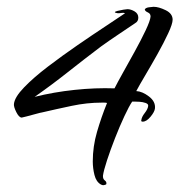

<svg xmlns="http://www.w3.org/2000/svg" viewBox="-20 -504 528 565"><path d="M284 41Q281 41 277 39Q263 31 258 11Q253 -9 253 -29Q253 -73 265.5 -116Q278 -159 295 -201Q291 -202 287 -202Q283 -202 279 -202Q236 -202 191 -192.5Q146 -183 103 -173Q101 -173 86.5 -169Q72 -165 58.5 -161.5Q45 -158 44 -158Q36 -158 28 -174Q20 -190 21 -198Q23 -218 51 -247Q79 -276 121 -308Q163 -340 208 -371Q253 -402 291 -427Q329 -452 348 -465Q344 -467 338 -466Q332 -465 327 -465Q326 -465 322 -466Q318 -467 318 -468Q318 -470 326 -472Q334 -474 343 -475.5Q352 -477 355 -477Q365 -477 376 -470.5Q387 -464 387 -452Q387 -441 378 -436Q353 -419 327.5 -402Q302 -385 277 -367Q228 -330 180 -292Q132 -254 82 -219Q138 -233 199.5 -239.5Q261 -246 317 -244Q325 -260 341.5 -289.5Q358 -319 376.5 -352.5Q395 -386 408.5 -414.5Q422 -443 423 -455V-456Q423 -464 415 -467.5Q407 -471 406 -476Q408 -481 418 -482.5Q428 -484 432 -484Q447 -484 467.5 -474Q488 -464 488 -446Q488 -434 475 -406Q462 -378 443.5 -345Q425 -312 407.5 -282.5Q390 -253 381 -236Q399 -235 418.5 -220Q438 -205 436 -185Q435 -175 423 -160.5Q411 -146 400 -146Q394 -146 396 -151Q397 -160 406 -171.5Q415 -183 416 -192Q417 -198 408.5 -201Q400 -204 390.5 -204.5Q381 -205 377 -205H369Q360 -192 346 -162Q332 -132 318.5 -97.5Q305 -63 295 -32.5Q285 -2 283 13V15Q283 23 288.5 27Q294 31 293 37Q293 39 289 40Q285 41 284 41Z"/></svg>

Font: The Nautigal
Style: Bold
Weight: 700
Designer: Robert E. Leuschke
Foundry: Robert E. Leuschke
Version: Version 1.100; ttfautohint (v1.8.3)